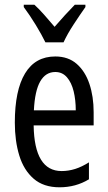

<svg xmlns="http://www.w3.org/2000/svg" viewBox="-20 -786 458 816"><path d="M215 -546Q270 -546 306 -514.5Q342 -483 360 -429.5Q378 -376 378 -309V-253H123Q126 -59 242 -59Q271 -59 299.5 -68Q328 -77 358 -96V-24Q302 10 233 10Q165 10 123 -26.5Q81 -63 62 -125Q43 -187 43 -265Q43 -402 86.5 -474Q130 -546 215 -546ZM215 -480Q174 -480 151 -440Q128 -400 124 -317H302Q302 -361 293 -398Q284 -435 264.5 -457.5Q245 -480 215 -480ZM173 -606Q157 -639 132 -680Q107 -721 81 -756V-766H126Q145 -749 167.5 -723.5Q190 -698 212 -672Q238 -702 255.5 -721Q273 -740 298 -766H343V-756Q321 -725 293.5 -683Q266 -641 250 -606Z"/></svg>

Font: Noto Sans Sinhala UI ExtraCondensed
Style: Regular
Weight: 400
Width: 2
Designer: Jelle Bosma - Monotype Design Team
Foundry: Monotype Imaging Inc.
Version: Version 2.006; ttfautohint (v1.8.4.7-5d5b)